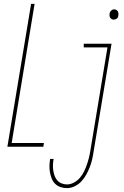

<svg xmlns="http://www.w3.org/2000/svg" viewBox="-20 -755 640 988"><path d="M18 0 140 -735H158L40 -19H206L203 0ZM566 -654Q560 -654 555 -656.5Q550 -659 547 -664Q544 -669 543.5 -674.5Q543 -680 544 -686Q546 -695 552.5 -701Q559 -707 567 -707Q573 -707 578.5 -704Q584 -701 586.5 -696Q589 -691 589.5 -685.5Q590 -680 589 -674Q588 -665 581 -659.5Q574 -654 566 -654ZM324 213Q307 213 291 207.5Q275 202 263.5 190.5Q252 179 246 163.5Q240 148 237 131.5Q234 115 234.5 97.5Q235 80 238 63H256Q253 78 252.5 92.5Q252 107 254 121.5Q256 136 261 149.5Q266 163 274.5 173Q283 183 296.5 188.5Q310 194 325 194Q343 194 360.5 184.5Q378 175 391 160Q404 145 412.5 127.5Q421 110 427 92.5Q433 75 437.5 57Q442 39 445 20L533 -511H411V-530H554L462 23Q459 44 454.5 64Q450 84 442.5 103.5Q435 123 424.5 142.5Q414 162 399 178Q384 194 364.5 203.5Q345 213 324 213Z"/></svg>

Font: Iosevka Curly Thin Extended
Style: Italic
Weight: 100
Width: 7
Italic angle: -9°
Monospace: yes
Designer: Belleve Invis
Foundry: Belleve Invis
Version: Version 11.1.0; ttfautohint (v1.8.3)